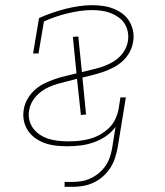

<svg xmlns="http://www.w3.org/2000/svg" viewBox="-20 -558 640 743"><path d="M230 165V146H261Q278 146 296 143Q314 140 331 132Q348 124 363 111.5Q378 99 388.5 83.5Q399 68 405 50.5Q411 33 414 15L427 -67Q411 -45 388.5 -30Q366 -15 341 -6.5Q316 2 290.5 5Q265 8 240 8Q218 8 196 5.5Q174 3 154 -4Q134 -11 117 -23Q100 -35 88.5 -52Q77 -69 72.5 -90.5Q68 -112 72 -134Q75 -155 86.5 -175Q98 -195 114.5 -210Q131 -225 151.5 -235Q172 -245 192.5 -252Q213 -259 234 -264Q255 -269 276 -274L262 -415L283 -417L297 -279Q315 -284 333 -288Q351 -292 369 -297.5Q387 -303 405 -312Q423 -321 437.5 -333.5Q452 -346 462 -363Q472 -380 475 -399Q478 -417 474.5 -435Q471 -453 461.5 -467.5Q452 -482 437.5 -492Q423 -502 407 -508Q391 -514 372.5 -516.5Q354 -519 336 -519Q313 -519 289 -515.5Q265 -512 242 -506.5Q219 -501 195.5 -493Q172 -485 150 -475L129 -351H108L131 -488Q155 -499 181 -508Q207 -517 232.5 -523.5Q258 -530 284.5 -534Q311 -538 336 -538Q357 -538 378.5 -535Q400 -532 419 -524.5Q438 -517 454 -505Q470 -493 480.5 -475.5Q491 -458 495 -437.5Q499 -417 495 -396Q492 -375 481.5 -356Q471 -337 455 -322Q439 -307 419.5 -297Q400 -287 380 -280Q360 -273 339.5 -268Q319 -263 299 -258L313 -115L293 -113L278 -253Q260 -248 241 -243.5Q222 -239 203 -233.5Q184 -228 166 -219.5Q148 -211 132.5 -198Q117 -185 106.5 -168Q96 -151 93 -132Q89 -112 93.5 -93.5Q98 -75 109 -60.5Q120 -46 135.5 -36Q151 -26 169 -20.5Q187 -15 206.5 -13Q226 -11 245 -11Q265 -11 285.5 -13Q306 -15 326.5 -20.5Q347 -26 366 -36.5Q385 -47 401 -62Q417 -77 426 -96.5Q435 -116 439 -136L446 -181H467L435 15Q431 35 424.5 55Q418 75 406 93Q394 111 377.5 125.5Q361 140 341.5 149Q322 158 301.5 161.5Q281 165 261 165Z"/></svg>

Font: Iosevka Curly Slab ThEx
Style: Italic
Weight: 100
Width: 7
Italic angle: -9°
Monospace: yes
Designer: Belleve Invis
Foundry: Belleve Invis
Version: Version 11.1.0; ttfautohint (v1.8.3)